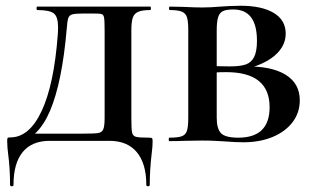

<svg xmlns="http://www.w3.org/2000/svg" viewBox="-20 -491 1104 668"><path d="M8 42Q7 35 6 23Q5 11 5 0Q5 -9 6.5 -11Q8 -13 16 -13Q82 -13 125 -105Q168 -197 181 -370Q182 -380 182 -396Q182 -433 167 -444.5Q152 -456 110 -456Q107 -456 107 -462Q107 -468 110 -468H503Q505 -468 505 -462Q505 -456 503 -456Q475 -456 461 -450Q447 -444 442 -429.5Q437 -415 437 -385V-81Q437 -42 439.5 -30Q442 -18 453 -15Q464 -12 499 -12Q507 -12 509 -10Q511 -8 511 0Q511 19 508 41Q501 99 501 152Q501 157 495 157Q489 157 489 152Q489 78 456 38.5Q423 -1 361 -1H153Q91 -1 59 38Q27 77 27 152Q27 157 21 157Q15 157 15 152Q15 93 8 42ZM68 -26H264Q308 -26 321 -28Q334 -30 339 -40.5Q344 -51 344 -81V-387Q344 -420 342 -430Q340 -440 333.5 -442Q327 -444 303 -444H271Q242 -444 231.5 -441Q221 -438 217.5 -428Q214 -418 212 -389Q196 -205 154.5 -106.5Q113 -8 37 8Z M1023 -142Q1023 -99 998 -66Q973 -33 928.5 -14.5Q884 4 827 4Q800 4 762 1Q748 0 727.5 -1Q707 -2 683 -2L619 -1Q601 0 569 0Q567 0 567 -6Q567 -12 569 -12Q599 -12 612.5 -17Q626 -22 630.5 -36.5Q635 -51 635 -81V-387Q635 -417 630.5 -431Q626 -445 612.5 -450.5Q599 -456 571 -456Q568 -456 568 -462Q568 -468 571 -468L619 -467Q659 -465 683 -465Q713 -465 746 -468Q757 -469 779 -470Q801 -471 817 -471Q891 -471 932.5 -446Q974 -421 974 -374Q974 -330 935 -297Q896 -264 823 -248L834 -260Q926 -261 974.5 -230.5Q1023 -200 1023 -142ZM734 -385V-256L692 -263Q726 -260 779 -260Q815 -260 834.5 -266.5Q854 -273 864 -292.5Q874 -312 874 -349Q874 -458 792 -458Q768 -458 756 -452.5Q744 -447 739 -431.5Q734 -416 734 -385ZM918 -118Q918 -240 767 -240Q723 -240 692 -235L734 -248V-81Q734 -43 749 -27.5Q764 -12 809 -12Q918 -12 918 -118Z"/></svg>

Font: Cormorant Unicase
Style: Bold
Weight: 700
Designer: Christian Thalmann (Catharsis Fonts)
Foundry: Catharsis Fonts
Version: Version 4.000